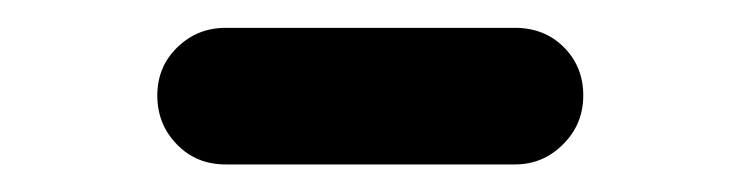

<svg xmlns="http://www.w3.org/2000/svg" viewBox="-20 -365 540 140"><path d="M355.5 -344.7Q377 -344.7 391.1 -330.6Q405.3 -316.4 405.3 -295.4Q405.3 -274.4 390.6 -259.8Q376 -245.1 355.5 -245.1H144.5Q123 -245.1 108.9 -259.8Q94.7 -274.4 94.7 -295.4Q94.7 -316.4 109.4 -330.6Q124 -344.7 144.5 -344.7Z"/></svg>

Font: Rounded Mgen+ 1mn bold
Style: Bold
Weight: 700
Designer: [Source Han Sans]
Ryoko NISHIZUKA  (kana & ideographs); Paul D. Hunt (Latin, Greek & Cyrillic); Wenlong ZHANG  (bopomofo
Version: Version 1.059.20150602